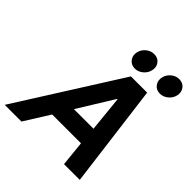

<svg xmlns="http://www.w3.org/2000/svg" viewBox="-290 -1030 1185 1185"><g transform="rotate(45 303.0 -437.0)"><path d="M-57.5 0 369.2 -675H510.8L597.5 0H460L443.3 -165H191.7L88.3 0ZM263.3 -283.3H434.2L410.8 -516.7H407.5ZM570.8 -725.8Q537.5 -725.8 519.6 -750.4Q501.7 -775 510 -808.3Q517.5 -836.7 540.8 -855.4Q564.2 -874.2 591.7 -874.2Q625.8 -874.2 643.8 -849.6Q661.7 -825 653.3 -791.7Q645.8 -763.3 622.1 -744.6Q598.3 -725.8 570.8 -725.8ZM351.7 -725.8Q319.2 -725.8 300.8 -750.4Q282.5 -775 290.8 -808.3Q298.3 -836.7 321.7 -855.4Q345 -874.2 373.3 -874.2Q407.5 -874.2 425.4 -849.6Q443.3 -825 434.2 -791.7Q426.7 -763.3 402.9 -744.6Q379.2 -725.8 351.7 -725.8Z"/></g></svg>

Font: Funnel Sans
Style: Bold Italic
Weight: 700
Italic angle: -14.036°
Designer: NORD ID, Kristian Moeller
Foundry: Dicotype
Version: Version 1.000